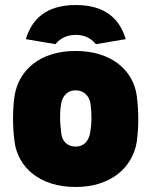

<svg xmlns="http://www.w3.org/2000/svg" viewBox="-20 -732 603 765"><path d="M281 13C423 13 508 -65 525 -167C529 -199 531 -228 531 -256C531 -287 529 -317 525 -350C511 -453 423 -529 281 -529C138 -529 54 -451 38 -350C33 -317 32 -287 32 -256C32 -228 34 -199 38 -167C52 -65 138 13 281 13ZM281 -148C246 -148 226 -172 224 -203C219 -243 217 -274 223 -315C227 -346 246 -372 281 -372C317 -372 338 -346 341 -315C346 -273 346 -243 339 -202C334 -174 317 -148 281 -148ZM282 -712C161 -712 106 -653 83 -576L201 -556C222 -582 250 -593 282 -593C313 -593 341 -582 362 -556L481 -576C458 -653 403 -712 282 -712Z"/></svg>

Font: Finlandica Black
Style: Regular
Weight: 900
Designer: Niklas Ekholm, Juho Hiilivirta, Jaakko Suomalainen
Foundry: Helsinki Type Studio
Version: Version 2.000;Glyphs 3.2 (3202)